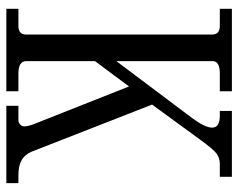

<svg xmlns="http://www.w3.org/2000/svg" viewBox="-93 -659 752 606"><g transform="rotate(90 283.0 -356.0)"><path d="M7.8 0V-38.1H62Q88.9 -38.1 88.9 -62V-649.9Q88.9 -673.8 62 -673.8H7.8V-711.9H268.1V-673.8H211.9Q172.9 -673.8 172.9 -650.9V-347.2L353 -586.9Q382.8 -627.4 382.8 -649.4Q382.8 -673.8 345.2 -673.8H330.1V-711.9H538.1V-673.8H498Q478 -673.8 464.4 -663.3Q450.7 -652.8 420.9 -611.8L310.1 -460L459 -79.1Q468.3 -58.1 485.6 -48.1Q502.9 -38.1 534.2 -38.1H558.1V0H314V-38.1H359.9Q367.2 -38.1 373 -43.7Q378.9 -49.3 378.9 -56.2Q378.9 -66.4 374 -81.1L252.9 -387.2L172.9 -279.8V-63Q172.9 -38.1 211.9 -38.1H268.1V0Z"/></g></svg>

Font: New Heterodox Mono
Style: Book
Weight: 400
Designer: Hao Chi Kiang <hello@hckiang.com>, Alexey Kryukov <alexios@thessalonica.org.ru>
Version: Version 0.0.3